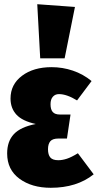

<svg xmlns="http://www.w3.org/2000/svg" viewBox="-20 -873 465 912"><path d="M415 -488 346 -396Q297 -426 260 -426Q242 -426 231 -413.5Q220 -401 220 -378Q220 -353 230.5 -341Q241 -329 265 -329H315L298 -215H258Q230 -215 219 -202Q208 -189 208 -164Q208 -138 219 -125Q230 -112 257 -112Q276 -112 297.5 -119Q319 -126 350 -145L425 -45Q345 19 221 19Q131 19 72.5 -24Q14 -67 14 -144Q14 -202 46 -236Q78 -270 150 -284Q86 -298 58 -328.5Q30 -359 30 -405Q30 -472 84.5 -513Q139 -554 225 -554Q277 -554 326 -537.5Q375 -521 415 -488ZM157 -853 336 -840 287 -596H171Z"/></svg>

Font: Fira Sans Extra Condensed Black
Style: Regular
Weight: 900
Width: 1
Designer: Carrois Corporate & Edenspiekermann AG
Foundry: Carrois Corporate GbR & Edenspiekermann AG
Version: Version 4.203